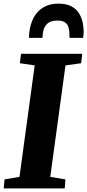

<svg xmlns="http://www.w3.org/2000/svg" viewBox="-30 -1040 482 1060"><path d="M-9.5 0 -5 -49.5 77.5 -63.5 161.5 -679 79.5 -691 86 -743H424L418 -691L331.5 -679L247.5 -63.5L331 -49.5L327.5 0ZM292 -1020Q336.5 -1020 364.2 -1005Q392 -990 406.5 -966Q421 -942 426.5 -915Q432 -888 432 -864.5Q432 -856 431 -847.2Q430 -838.5 428.5 -831H354Q354 -836 353.8 -840.8Q353.5 -845.5 353.5 -850Q353 -873.5 347.8 -890.5Q342.5 -907.5 328.2 -917Q314 -926.5 287 -926.5Q251 -926.5 233.5 -911.2Q216 -896 210.2 -873.8Q204.5 -851.5 204.5 -831H130Q130 -839.5 130.5 -847Q131 -854.5 132 -862.5Q137.5 -909 157 -944.5Q176.5 -980 210.2 -1000Q244 -1020 292 -1020Z"/></svg>

Font: Merriweather 24pt Black
Style: Italic
Weight: 900
Italic angle: -7.8°
Designer: Eben Sorkin
Foundry: Eben Sorkin
Version: Version 2.101